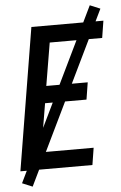

<svg xmlns="http://www.w3.org/2000/svg" viewBox="-60 -862 625 988"><g transform="rotate(-5 252.5 -368.0)"><path d="M12 0 133 -735H505L491 -647H220L183 -426H397L383 -338H169L127 -88H398L384 0ZM68 84 15 62 442 -820 495 -798Z"/></g></svg>

Font: Iosevka Term Curly Semibold
Style: Italic
Weight: 600
Italic angle: -9°
Designer: Belleve Invis
Foundry: Belleve Invis
Version: Version 32.3.0